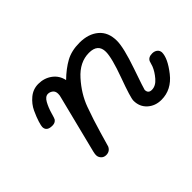

<svg xmlns="http://www.w3.org/2000/svg" viewBox="-82 -645 860 860"><g transform="rotate(-45 347.5 -215.5)"><path d="M79.1 -287.1Q79.1 -293.9 85.4 -314.9Q91.8 -335.9 105 -364.5Q118.2 -393.1 144 -414.6Q169.9 -436 203.1 -436Q240.2 -436 268.1 -415.5Q295.9 -395 303.2 -359.9Q340.3 -396 376.7 -416Q413.1 -436 463.9 -436Q520 -436 554.4 -407Q588.9 -377.9 588.9 -323.2Q588.9 -280.3 554.9 -182.1Q521 -84 521 -80.1Q521 -57.1 543.9 -57.1Q568.8 -57.1 589.8 -81.5Q610.8 -106 620.1 -129.9L627.9 -154.8Q635.7 -171.9 660.2 -171.9Q674.3 -171.9 684.1 -164.6Q693.8 -157.2 694.8 -144Q694.8 -106.9 650.9 -51Q606.9 4.9 543 4.9Q503.9 4.9 477.5 -19Q451.2 -43 451.2 -81.1Q451.2 -100.1 485.1 -192.6Q519 -285.2 519 -323.2Q519 -374 461.9 -374Q402.8 -374 355.5 -321Q308.1 -268.1 286.1 -208Q264.2 -147.9 245.6 -83.5Q227.1 -19 226.1 -16.1Q216.3 4.9 192.9 4.9Q178.7 4.9 169.9 -4.2Q161.1 -13.2 160.2 -24.9Q159.2 -31.7 163.1 -47.9L231.9 -321.8Q234.9 -330.6 234.9 -341.8Q234.9 -357.9 224.4 -366Q213.9 -374 202.1 -374Q185.1 -374 172.6 -351.6Q160.2 -329.1 152.3 -301.5Q144.5 -273.9 142.1 -271Q133.3 -258.8 116.2 -258.8H113.8Q79.1 -259.3 79.1 -287.1Z"/></g></svg>

Font: CMU Typewriter Text Variable Width
Style: Italic
Weight: 500
Italic angle: -14.04°
Version: Version 0.7.0